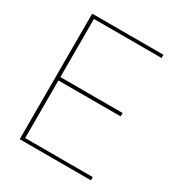

<svg xmlns="http://www.w3.org/2000/svg" viewBox="-167 -813 865 927"><g transform="rotate(30 266.0 -350.0)"><path d="M78 0V-700H475V-682H98V-358H445V-339H98V-18H475V0Z"/></g></svg>

Font: DM Sans 9pt Thin
Style: Regular
Weight: 250
Version: Version 4.004;gftools[0.9.30]